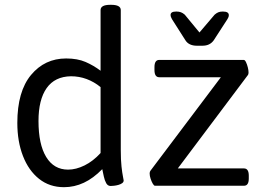

<svg xmlns="http://www.w3.org/2000/svg" viewBox="-20 -772 1094 798"><path d="M442 -752Q482 -752 482 -730V-148Q482 -107 485 -80Q488 -53 491 -38.5Q494 -24 494 -22Q494 -15 487.5 -10.5Q481 -6 472 -3.5Q463 -1 454 0Q445 1 440 1Q428 1 421.5 -10.5Q415 -22 411.5 -38.5Q408 -55 405 -69Q368 -31 328.5 -12.5Q289 6 246 6Q186 6 142.5 -28.5Q99 -63 75.5 -123.5Q52 -184 52 -261Q52 -392 109 -460.5Q166 -529 255 -529Q302 -529 335.5 -514.5Q369 -500 398 -478V-730Q398 -752 438 -752ZM275 -455Q208 -454 174 -406Q140 -358 140 -269Q140 -172 172 -119.5Q204 -67 263 -67Q296 -67 331.5 -84.5Q367 -102 398 -136V-410Q371 -432 340 -443.5Q309 -455 275 -455ZM993 -523Q998 -523 1002.5 -513.5Q1007 -504 1010 -492Q1013 -480 1013 -471Q1013 -465 1011 -461L719 -72H994Q1014 -72 1014 -42V-30Q1014 0 994 0H624Q620 0 615 -8.5Q610 -17 606 -29Q602 -41 602 -51Q602 -58 605 -62L898 -451H642Q622 -451 622 -481V-493Q622 -523 642 -523ZM907 -724Q931 -724 931 -709Q931 -701 925 -692L868 -604Q860 -593 848.5 -587.5Q837 -582 822 -582H797Q782 -582 770 -587.5Q758 -593 751 -604L695 -692Q689 -702 689 -710Q689 -724 712 -724H714Q724 -724 732 -721Q740 -718 748 -711L809 -637L872 -711Q880 -718 887.5 -721Q895 -724 905 -724Z"/></svg>

Font: Asap VF Beta
Style: Regular
Weight: 400
Designer: Pablo Cosgaya
Foundry: Pablo Cosgaya
Version: Version 1.007